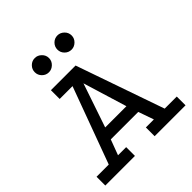

<svg xmlns="http://www.w3.org/2000/svg" viewBox="-208 -923 1068 1068"><g transform="rotate(-45 325.5 -389.5)"><path d="M10 0V-69H106L272 -520H171V-589H365L546 -69H641V0H398V-69H461L429 -160H213L179 -69H243V0ZM238 -229H405L326 -488ZM412 -779Q434 -779 451 -762.5Q468 -746 468 -723Q468 -700 451 -683.5Q434 -667 412 -667Q389 -667 372.5 -683.5Q356 -700 356 -723Q356 -746 372.5 -762.5Q389 -779 412 -779ZM234 -779Q256 -779 273 -762.5Q290 -746 290 -723Q290 -700 273 -683.5Q256 -667 234 -667Q211 -667 194.5 -683.5Q178 -700 178 -723Q178 -746 194.5 -762.5Q211 -779 234 -779Z"/></g></svg>

Font: Podkova VF Beta
Style: Regular
Weight: 400
Designer: Ilya Yudin
Foundry: Cyreal (www.cyreal.org)
Version: Version 2.100